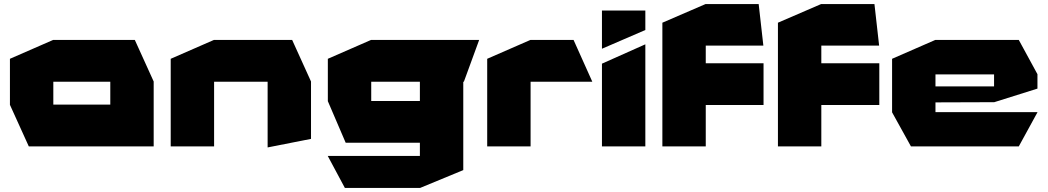

<svg xmlns="http://www.w3.org/2000/svg" viewBox="-20 -722 5170 947"><path d="M243 -319V-525H645L738 -320V-319ZM122 0 29 -205V-206H524V0ZM29 -206V-432L242 -525H243V-206ZM524 0V-319H738V0Z M822 0V-432L1035 -525H1036V0ZM1300 5V-319H1514V-37L1301 5ZM1036 -319V-525H1421L1514 -320V-319Z M1811 -319V-525H2343V-524L2268 -319ZM1681 205 1597 48V47H2051V205ZM1685 -18 1597 -223V-224H2051V-18ZM1597 -224V-432L1810 -525H1811V-224ZM2051 205V-319H2265V117L2052 205Z M2383 0V-432L2596 -525H2597V0ZM2597 -319V-525H2809L2901 -320V-319Z M2949 0V-408L3162 -503H3163V0ZM2949 -482V-670H3163V-574L2950 -482Z M3461 -204 3248 -410H3746V-204ZM3247 0V-410H3248L3461 -204V0ZM3247 -410V-610L3460 -702H3461V-410ZM3461 -497V-702H3722L3745 -498V-497ZM4031 -204 3818 -410H4317V-204ZM3817 0V-410H3818L4031 -204V0ZM3817 -410V-610L4030 -702H4031V-410ZM4031 -497V-702H4293L4316 -498V-497Z M4473 0 4380 -168V-169H5097V-168L5005 0ZM4380 -169V-432L4593 -525H4594V-169ZM4594 -217V-296H4883V-218ZM4594 -355V-525H5005L5097 -356V-355ZM4883 -218V-355H5097V-285L4884 -218Z"/></svg>

Font: Foldit ExtraBold
Style: Regular
Weight: 800
Version: Version 1.003